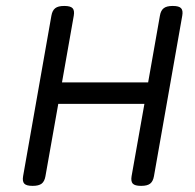

<svg xmlns="http://www.w3.org/2000/svg" viewBox="-20 -604 640 629"><path d="M545.4 -584.5Q525.9 -584.5 516.4 -577.1Q506.8 -569.8 503.9 -552.7L465.3 -334H183.1L221.7 -552.7Q224.6 -569.8 217.8 -577.1Q210.9 -584.5 190.9 -584.5H189.9Q170.4 -584.5 160.9 -577.1Q151.4 -569.8 148.4 -552.7L55.7 -26.9Q52.7 -9.8 59.6 -2.4Q66.4 4.9 86.4 4.9H87.4Q106.9 4.9 116.5 -2.4Q126 -9.8 128.9 -26.9L170.9 -263.7H453.1L411.1 -26.9Q408.2 -9.8 415 -2.4Q421.9 4.9 441.9 4.9H442.9Q462.4 4.9 471.9 -2.4Q481.4 -9.8 484.4 -26.9L577.1 -552.7Q580.1 -569.8 573.2 -577.1Q566.4 -584.5 546.4 -584.5Z"/></svg>

Font: Courier Prime Code
Style: Italic
Weight: 400
Italic angle: -10°
Designer: Alan Dague-Greene
Foundry: Quote-Unquote Apps
Version: Version 3.18